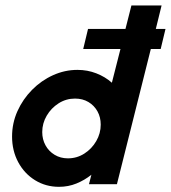

<svg xmlns="http://www.w3.org/2000/svg" viewBox="-20 -687 637 716"><path d="M200 9.7Q150.7 9.7 110.8 -14.9Q70.8 -39.6 47.9 -82.3Q25 -125 25 -177.8Q25 -227.8 45.1 -272.6Q65.3 -317.4 99.7 -352.1Q134 -386.8 177.8 -406.6Q221.5 -426.4 268.8 -426.4Q306.2 -426.4 339.2 -413.5Q372.2 -400.7 397.2 -378.5L429.2 -504.2H290.3L308.3 -579.2H447.9L470.1 -666.7H582.6L561.1 -579.2H597.2L579.2 -504.2H542.4L416 0H311.8L320.8 -35.4Q295.8 -15.3 265.3 -2.8Q234.7 9.7 200 9.7ZM233.3 -96.5Q266.7 -96.5 294.4 -114.2Q322.2 -131.9 338.9 -160.8Q355.6 -189.6 355.6 -222.2Q355.6 -250 343.4 -271.9Q331.2 -293.8 309.7 -306.6Q288.2 -319.4 259.7 -319.4Q226.4 -319.4 198.6 -301.7Q170.8 -284 154.2 -255.6Q137.5 -227.1 137.5 -194.4Q137.5 -167.4 149.7 -145.1Q161.8 -122.9 183.7 -109.7Q205.6 -96.5 233.3 -96.5Z"/></svg>

Font: Afacad
Style: Italic
Weight: 400
Italic angle: -14°
Designer: Kristian Moeller
Foundry: Dicotype
Version: Version 1.000